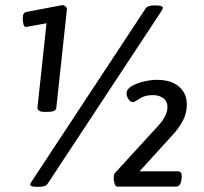

<svg xmlns="http://www.w3.org/2000/svg" viewBox="-20 -722 790 743"><path d="M154 -289Q124 -289 125 -306L160 -632L83 -618Q74 -616 71 -627.5Q68 -639 68 -649Q68 -663 71.5 -668.5Q75 -674 83 -676L220 -702Q226 -703 232.5 -698Q239 -693 239 -686L198 -306Q198 -297 189 -293Q180 -289 166 -289ZM124 1Q97 1 97 -8Q97 -12 104 -22L544 -690Q552 -701 576 -701H582Q598 -701 604 -698.5Q610 -696 610 -692Q610 -687 602 -675L167 -15Q161 -5 152.5 -2Q144 1 130 1ZM433 0Q427 0 423.5 -11Q420 -22 420 -34Q420 -43 422 -47.5Q424 -52 429 -57L592 -235Q628 -274 628 -308Q628 -330 612 -342Q596 -354 572 -354Q540 -354 520.5 -340.5Q501 -327 494 -327Q484 -327 476.5 -339.5Q469 -352 470 -362Q470 -377 489.5 -388.5Q509 -400 536 -406.5Q563 -413 588 -413Q643 -413 673 -386.5Q703 -360 703 -318Q703 -284 688 -255.5Q673 -227 650 -202L520 -59H669Q676 -59 680 -54Q684 -49 683 -34L682 -25Q678 0 662 0Z"/></svg>

Font: Asap SemiBold
Style: Italic
Weight: 600
Italic angle: -6°
Designer: Pablo Cosgaya
Foundry: Omnibus-Type
Version: Version 3.001; ttfautohint (v1.8.3)